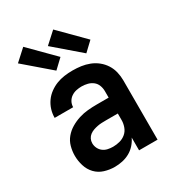

<svg xmlns="http://www.w3.org/2000/svg" viewBox="-189 -893 927 1016"><g transform="rotate(-30 275.0 -384.5)"><path d="M213 12Q181 12 150.5 2.5Q120 -7 98.5 -29.5Q77 -52 67.5 -83Q58 -114 58 -145Q58 -173 65.5 -200.5Q73 -228 91 -249.5Q109 -271 133.5 -285.5Q158 -300 185 -308.5Q212 -317 239.5 -319.5Q267 -322 295 -322H367V-362Q367 -380 360.5 -397Q354 -414 340 -425Q326 -436 308 -440.5Q290 -445 272 -445Q256 -445 239.5 -441.5Q223 -438 209 -428.5Q195 -419 187 -404Q179 -389 179 -372H66Q66 -398 73.5 -422Q81 -446 95.5 -466.5Q110 -487 130.5 -502Q151 -517 174 -526Q197 -535 222 -538.5Q247 -542 272 -542Q299 -542 324.5 -538.5Q350 -535 374.5 -525.5Q399 -516 419.5 -499.5Q440 -483 454 -461Q468 -439 474 -413.5Q480 -388 480 -362V0H367V-78Q357 -57 341 -39Q325 -21 304 -9.5Q283 2 259.5 7Q236 12 213 12ZM258 -85Q279 -85 299.5 -90.5Q320 -96 336 -109.5Q352 -123 359.5 -143.5Q367 -164 367 -184V-225H295Q282 -225 269 -224.5Q256 -224 243 -221.5Q230 -219 217 -214.5Q204 -210 193.5 -202Q183 -194 177 -182Q171 -170 171 -156Q171 -140 178 -125.5Q185 -111 197.5 -101.5Q210 -92 226 -88.5Q242 -85 258 -85ZM382 -584 225 -719 293 -781 437 -636ZM199 -584 42 -719 110 -781 254 -636Z"/></g></svg>

Font: Lode
Style: Bold
Weight: 700
Monospace: yes
Designer: Belleve Invis
Foundry: Belleve Invis
Version: Version 29.2.0; ttfautohint (v1.8.3)